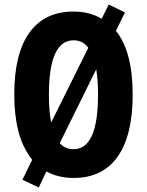

<svg xmlns="http://www.w3.org/2000/svg" viewBox="-20 -776 649 848"><path d="M566 -358Q566 -178 499.5 -84Q433 10 305 10Q237 10 185 -19L151 52L79 18L122 -70Q78 -128 60.5 -198.5Q43 -269 43 -359Q43 -539 110 -632Q177 -725 305 -725Q376 -725 429 -693L460 -756L532 -721L492 -640Q566 -548 566 -358ZM196 -358Q196 -285 206 -235L370 -565Q346 -598 305 -598Q196 -598 196 -358ZM413 -358Q413 -423 405 -470L244 -144Q267 -117 305 -117Q413 -117 413 -358Z"/></svg>

Font: Noto Sans Gujarati ExtraCondensed ExtraBold
Style: Regular
Weight: 800
Width: 2
Designer: Jelle Bosma - Monotype Design Team, Universal Thirst
Foundry: Monotype Imaging Inc.
Version: Version 2.106; ttfautohint (v1.8.4.7-5d5b)